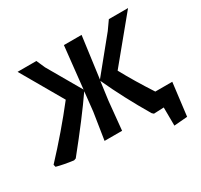

<svg xmlns="http://www.w3.org/2000/svg" viewBox="-167 -852 1253 1195"><g transform="rotate(-30 459.0 -254.0)"><path d="M116 10Q47 1 -4 -13L-8 -30Q136 -184 260 -343L87 -643H222L249 -582L387 -343V-337L420 -643H547L507 -345L700 -582L743 -643H881L630 -338Q688 -231 768 -108H890L861 127L765 135L764 4L693 7H692L681 -3Q579 -175 505 -337L487 -204L467 0H341L371 -192L386 -331Q293 -196 131 5Z"/></g></svg>

Font: Alegreya Sans SC
Style: Bold Italic
Weight: 700
Italic angle: -7°
Designer: Juan Pablo del Peral
Foundry: Huerta Tipografica
Version: Version 2.007